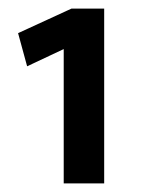

<svg xmlns="http://www.w3.org/2000/svg" viewBox="-20 -871 328 446"><path d="M146 -851H222V-445H128V-757L43 -717L22 -794Z"/></svg>

Font: Mukta Vaani SemiBold
Style: Regular
Weight: 600
Designer: Noopur Datye, Girish Dalvi, Yashodeep Gholap, Pallavi Karambelkar
Foundry: Ek Type
Version: Version 2.538;PS 1.000;hotconv 16.6.51;makeotf.lib2.5.65220;